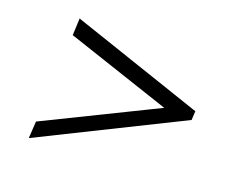

<svg xmlns="http://www.w3.org/2000/svg" viewBox="-64 -635 714 570"><g transform="rotate(15 293.0 -350.0)"><path d="M63 -159 71 -212 439 -354 437 -346 110 -488 117 -541 520 -364 516 -336Z"/></g></svg>

Font: Pathway Extreme 8pt Thin 12pt
Style: Italic
Weight: 100
Italic angle: -8°
Version: Version 1.001;gftools[0.9.26]